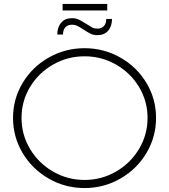

<svg xmlns="http://www.w3.org/2000/svg" viewBox="-20 -948 855 972"><path d="M408 -704Q506 -704 589.5 -656.5Q673 -609 721.5 -528Q770 -447 770 -351Q770 -255 721.5 -173.5Q673 -92 589.5 -44Q506 4 408 4Q310 4 226.5 -44Q143 -92 94.5 -173.5Q46 -255 46 -351Q46 -447 94.5 -528Q143 -609 226.5 -656.5Q310 -704 408 -704ZM408 -663Q322 -663 248.5 -621Q175 -579 132 -507.5Q89 -436 89 -351Q89 -266 132 -194Q175 -122 248.5 -79.5Q322 -37 408 -37Q494 -37 567.5 -79.5Q641 -122 684 -194Q727 -266 727 -351Q727 -436 684 -507.5Q641 -579 567.5 -621Q494 -663 408 -663ZM473 -770Q453 -770 438 -777.5Q423 -785 402 -799Q384 -811 371.5 -817Q359 -823 345 -823Q323 -823 311 -810Q299 -797 299 -773H270Q270 -810 289.5 -833Q309 -856 344 -856Q364 -856 379.5 -848.5Q395 -841 417 -827Q437 -814 447.5 -808.5Q458 -803 472 -803Q494 -803 506 -816Q518 -829 518 -852H547Q547 -815 527.5 -792.5Q508 -770 473 -770ZM297 -928H523V-895H297Z"/></svg>

Font: Argentum Sans ExtraLight
Style: Regular
Weight: 275
Designer: Julieta Ulanovsky (Modified by Cristiano Sobral)
Foundry: Julieta Ulanovsky
Version: Version 1.000; ttfautohint (v1.5.65-e2d9)